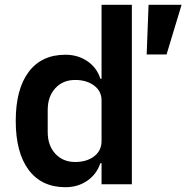

<svg xmlns="http://www.w3.org/2000/svg" viewBox="-20 -760 769 792"><path d="M250 12.2Q151.4 12.2 98.1 -59.3Q44.9 -130.9 44.9 -261.2Q44.9 -392.1 98.1 -463.1Q151.4 -534.2 250 -534.2Q301.8 -534.2 340.8 -507.3Q379.9 -480.5 394 -435.1H398.9V-740.2H523.9V0H398.9V-86.9H394Q378.9 -41.5 340.1 -14.6Q301.3 12.2 250 12.2ZM585 -535.2 592.8 -740.2H729L667 -535.2ZM290 -91.8Q337.9 -91.8 368.4 -115.2Q398.9 -138.7 398.9 -178.2V-346.2Q398.9 -383.8 368.2 -407Q337.4 -430.2 290 -430.2Q239.7 -430.2 208.3 -396.2Q176.8 -362.3 176.8 -306.2V-215.8Q176.8 -159.7 208.3 -125.7Q239.7 -91.8 290 -91.8Z"/></svg>

Font: Anuphan SemiBold
Style: Bold
Weight: 600
Designer: Mike Abbink, Paul van der Laan, Pieter van Rosmalen, Mint Tantisuwanna
Foundry: Bold Monday; Cadson Demak
Version: Version 3.002;hotconv 1.0.109;makeotfexe 2.5.65596